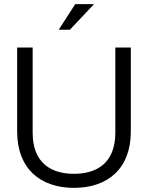

<svg xmlns="http://www.w3.org/2000/svg" viewBox="-20 -900 716 929"><path d="M63 -670V-263C63 -85 174 9 338 9C502 9 613 -85 613 -263V-670H538V-258C538 -109 446 -59 338 -59C230 -59 138 -109 138 -258V-670ZM264 -756H318L435 -880H344Z"/></svg>

Font: LT Wave Alt Light
Style: Regular
Weight: 300
Designer: Daniel Lyons
Version: Version 2.5 (Glyphs App)